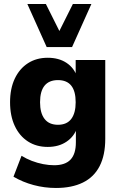

<svg xmlns="http://www.w3.org/2000/svg" viewBox="-20 -743 592 954"><path d="M258 191Q201 191 147 176.5Q93 162 47 135L87 31Q111 46 138.5 56.5Q166 67 194.5 72.5Q223 78 249 78Q304 78 330.5 50Q357 22 357 -36V-108H363Q349 -65 310.5 -39Q272 -13 217 -13Q161 -13 119 -40Q77 -67 53.5 -117Q30 -167 30 -235Q30 -303 53.5 -352.5Q77 -402 119 -429Q161 -456 217 -456Q272 -456 310 -431Q348 -406 363 -362H356V-445H503V-53Q503 28 475 82.5Q447 137 392 164Q337 191 258 191ZM268 -123Q312 -123 334 -152Q356 -181 356 -235Q356 -290 334 -317.5Q312 -345 268 -345Q224 -345 201.5 -317.5Q179 -290 179 -235Q179 -181 201.5 -152Q224 -123 268 -123ZM212 -509 116 -723H208L275 -589L342 -723H434L338 -509Z"/></svg>

Font: Nunito Sans 12pt ExtraLight
Style: Weight 830 Width 84 Optical size 12.0 YTLC 445
Weight: 830
Width: 4
Designer: Vernon Adams
Foundry: Vernon Adams
Version: Version 3.101;gftools[0.9.27]